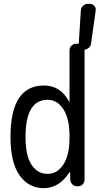

<svg xmlns="http://www.w3.org/2000/svg" viewBox="-20 -980 540 1010"><path d="M230.5 -455.1Q114.3 -455.1 114.3 -259.8Q114.3 -162.1 145.5 -113.8Q176.8 -65.4 230.5 -65.4Q281.2 -65.4 313.5 -114.7Q345.7 -164.1 345.7 -254.9V-264.6Q345.7 -355.5 313.5 -405.3Q281.2 -455.1 230.5 -455.1ZM210 9.8Q130.9 9.8 83 -57.6Q35.2 -125 35.2 -259.8Q35.2 -529.3 210 -530.3Q298.8 -530.3 342.8 -446.3Q342.8 -445.3 344.7 -445.3Q345.7 -445.3 345.7 -446.3V-714.8Q345.7 -729.5 356 -739.7Q366.2 -750 380.9 -750H389.6Q394.5 -750 394.5 -753.9L405.3 -924.8Q406.2 -939.5 417 -949.7Q427.7 -960 443.4 -960H452.1Q465.8 -960 475.6 -949.7Q485.4 -939.5 483.4 -924.8L459 -751Q458 -739.3 449.2 -730.5Q440.4 -721.7 428.7 -719.7Q424.8 -719.7 424.8 -714.8V-35.2Q424.8 -20.5 415 -10.3Q405.3 0 389.6 0H385.7Q371.1 0 360.8 -9.8Q350.6 -19.5 349.6 -35.2L348.6 -74.2Q348.6 -75.2 347.7 -75.2Q345.7 -75.2 345.7 -74.2Q292 9.8 210 9.8Z"/></svg>

Font: Rounded-L Mgen+ 2m regular
Style: Regular
Weight: 400
Designer: [Source Han Sans]
Ryoko NISHIZUKA  (kana & ideographs); Paul D. Hunt (Latin, Greek & Cyrillic); Wenlong ZHANG  (bopomofo
Version: Version 1.059.20150602